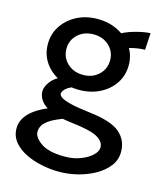

<svg xmlns="http://www.w3.org/2000/svg" viewBox="-113 -590 772 919"><g transform="rotate(15 273.0 -131.0)"><path d="M163.6 -192.9 253.9 -170.9Q211.4 -158.7 194.8 -144Q178.2 -129.4 178.2 -116.7Q178.2 -107.9 191.4 -98.9Q204.6 -89.8 238.8 -81.3Q272.9 -72.8 335.9 -65.4Q444.8 -52.7 487.1 -16.1Q529.3 20.5 529.3 78.1Q529.3 117.7 505.6 148.7Q481.9 179.7 443.1 201.7Q404.3 223.6 358.2 235.1Q312 246.6 267.1 246.6Q223.6 246.6 179.7 237.5Q135.7 228.5 98.9 210.2Q62 191.9 39.3 163.8Q16.6 135.7 16.6 97.7Q16.6 16.1 145 -36.6Q164.6 -34.2 185.5 -29.8Q206.5 -25.4 221.4 -20.3Q236.3 -15.1 237.8 -9.8Q184.6 8.8 158.9 25.6Q133.3 42.5 125.5 57.9Q117.7 73.2 117.7 87.9Q117.7 115.7 156 142.6Q194.3 169.4 274.4 169.4Q316.4 169.4 351.6 156Q386.7 142.6 407.7 122.6Q428.7 102.5 428.7 83Q428.7 54.2 394.8 34.7Q360.8 15.1 266.1 4.4Q198.2 -3.4 159.9 -20.3Q121.6 -37.1 106 -59.3Q90.3 -81.5 90.3 -105Q90.3 -127 109.4 -153.1Q128.4 -179.2 163.6 -192.9ZM518.6 -507.8 513.7 -423.8Q459 -423.8 394 -397L362.3 -459Q394.5 -480 438.2 -492.7Q481.9 -505.4 518.6 -507.8ZM57.1 -331.1Q57.1 -380.9 83.5 -420.9Q109.9 -460.9 155.3 -484.4Q200.7 -507.8 257.3 -507.8Q314 -507.8 359.4 -484.6Q404.8 -461.4 431.2 -421.6Q457.5 -381.8 457.5 -332Q457.5 -281.7 431.2 -241.9Q404.8 -202.1 359.4 -179.4Q314 -156.7 257.3 -156.7Q200.7 -156.7 155.3 -179.2Q109.9 -201.7 83.5 -241Q57.1 -280.3 57.1 -331.1ZM148.9 -332Q148.9 -288.6 179.7 -259.8Q210.4 -231 257.3 -231Q304.2 -231 334.7 -259.8Q365.2 -288.6 365.2 -332Q365.2 -374.5 334.7 -403.1Q304.2 -431.6 257.3 -431.6Q210.4 -431.6 179.7 -403.1Q148.9 -374.5 148.9 -332Z"/></g></svg>

Font: Kanchenjunga Medium
Style: Regular
Weight: 500
Version: Version 2.001